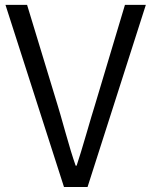

<svg xmlns="http://www.w3.org/2000/svg" viewBox="-20 -752 606 772"><path d="M237.3 0 2 -732.4H88.9L211.9 -328.1Q218.8 -306.6 242.7 -221.2Q266.6 -135.7 284.2 -85.9H288.1Q303.7 -132.8 326.7 -211.9Q349.6 -291 361.3 -328.1L482.4 -732.4H566.4L332 0Z"/></svg>

Font: Gen Shin Gothic Normal
Style: Regular
Weight: 300
Designer: [Source Han Sans]
Ryoko NISHIZUKA  (kana & ideographs); Paul D. Hunt (Latin, Greek & Cyrillic); Wenlong ZHANG  (bopomofo
Version: Version 1.002.20150607